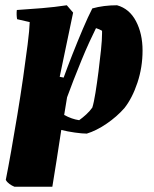

<svg xmlns="http://www.w3.org/2000/svg" viewBox="-20 -496 584 730"><path d="M35 214Q25 210 16 203.5Q7 197 2 188Q11 143 22.5 78Q34 13 46 -59.5Q58 -132 68 -201.5Q78 -271 85 -326.5Q92 -382 93 -412L45 -423Q42 -440 44 -458Q91 -461 139.5 -465Q188 -469 234 -476L258 -448L207 -204L222 -201Q236 -240 255.5 -289.5Q275 -339 295 -386Q315 -433 331 -464Q374 -476 425 -476Q472 -463 497 -415.5Q522 -368 522 -304Q522 -240 502.5 -181.5Q483 -123 453 -85Q424 -52 385 -25.5Q346 1 310 12Q293 12 264.5 8Q236 4 213 -2Q204 57 195 114.5Q186 172 179 214ZM281 -39Q295 -49 308.5 -61.5Q322 -74 331 -87Q337 -106 343 -143.5Q349 -181 354.5 -224Q360 -267 364 -306Q368 -345 368 -369V-379Q358 -385 345 -389Q335 -369 320 -336.5Q305 -304 289.5 -266Q274 -228 259.5 -191Q245 -154 235 -126L224 -59Q253 -43 281 -39Z"/></svg>

Font: Albura ExtraBold
Style: Italic
Weight: 758
Italic angle: -7°
Designer: Mercedes Jáuregui
Foundry: Omnibus-Type Team
Version: Version 1.000; ttfautohint (v1.8.3)